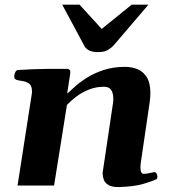

<svg xmlns="http://www.w3.org/2000/svg" viewBox="-20 -774 730 801"><path d="M605 -351.1 567.4 -95.2Q565.9 -84.5 565.9 -75.7Q565.9 -61 569.6 -54.9Q573.2 -48.8 579.6 -48.8Q586.4 -48.8 598.6 -50.8Q610.8 -52.7 620.1 -55.2Q628.4 -57.6 632.6 -51Q636.7 -44.4 636.7 -37.1Q636.7 -28.3 632.8 -26.4Q613.3 -17.1 575.7 -6.3Q538.1 4.4 478.5 6.3Q448.2 7.3 433.1 -1.7Q418 -10.7 413.1 -24.2Q408.2 -37.6 408.2 -49.3Q408.2 -57.6 409.4 -63.5Q410.6 -69.3 410.6 -69.3L451.2 -342.3Q452.1 -347.7 452.4 -353Q452.6 -358.4 452.6 -363.3Q452.6 -385.3 443.8 -398.7Q435.1 -412.1 414.1 -412.1Q380.4 -412.1 351.1 -400.4Q321.8 -388.7 298.6 -371.1Q275.4 -353.5 259.3 -336.4L205.6 0H53.2L112.3 -379.9Q113.3 -383.8 113.3 -387.2Q113.3 -390.6 113.3 -393.6Q113.3 -416.5 101.6 -425Q89.8 -433.6 74.5 -435.8Q59.1 -438 48.3 -440.9Q43.5 -443.4 41 -447.3Q38.6 -451.2 39.6 -460.4Q40.5 -466.3 44.4 -473.9Q48.3 -481.4 54.2 -481.9Q122.6 -486.3 177.2 -486.6Q231.9 -486.8 261.2 -486.8Q265.1 -486.8 270 -482.9Q274.9 -479 272.9 -467.3L260.3 -383.3Q272 -393.6 292.2 -412.1Q312.5 -430.7 342.5 -449.7Q372.6 -468.8 412.4 -481.9Q452.1 -495.1 502.4 -495.1Q530.3 -495.1 554.2 -485.1Q578.1 -475.1 592.8 -451.2Q607.4 -427.2 607.4 -385.3Q607.4 -377.4 606.7 -368.9Q606 -360.4 605 -351.1ZM389.6 -556.6Q364.7 -556.6 351.6 -563.7Q338.4 -570.8 332.5 -581.5L239.7 -754.4H312L404.3 -653.3L529.3 -754.4H599.1L455.1 -585.9Q445.3 -574.7 430.2 -565.7Q415 -556.6 389.6 -556.6Z"/></svg>

Font: Gelasio
Style: Bold Italic
Weight: 700
Italic angle: -8.5°
Designer: Eben Sorkin
Foundry: Eben Sorkin
Version: Version 1.008